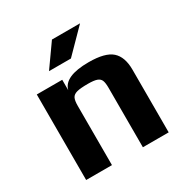

<svg xmlns="http://www.w3.org/2000/svg" viewBox="-157 -811 910 941"><g transform="rotate(-30 297.5 -340.0)"><path d="M263 -680H422L297 -553H173ZM64 -484H208V-425Q225 -494 363 -494Q456 -494 493.5 -460.5Q531 -427 531 -355V0H385V-336Q385 -364 379.5 -378Q374 -392 357.5 -398Q341 -404 307 -404Q264 -404 244 -398.5Q224 -393 217 -379Q210 -365 210 -336V0H64Z"/></g></svg>

Font: Play
Style: Bold
Weight: 700
Designer: Jonas Hecksher (Cyrillic expansion: Cyreal)
Foundry: Jonas Hecksher, Playtype, e-types AS
Version: Version 2.101; ttfautohint (v1.5.65-e2d9)